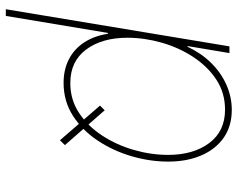

<svg xmlns="http://www.w3.org/2000/svg" viewBox="-96 -494 794 641"><g transform="rotate(90 300.5 -173.0)"><path d="M347.7 -126 463.9 6.8 447.8 23.4 332 -110.4ZM10.3 204.1 134.3 -542.5H156.7L133.3 -402.8H135.7Q156.7 -447.8 189.2 -481Q221.7 -514.2 262.2 -532.2Q302.7 -550.3 346.2 -550.3Q400.9 -550.3 439.5 -523.2Q478 -496.1 498.5 -448.2Q519 -400.4 519 -337.9Q519 -277.3 501 -215.6Q482.9 -153.8 448.7 -102.5Q414.6 -51.3 366 -20Q317.4 11.2 256.3 11.2Q211.4 11.2 176.8 -6.8Q142.1 -24.9 120.6 -58.3Q99.1 -91.8 92.3 -136.7H89.4L32.7 204.1ZM256.8 -11.2Q312.5 -11.2 356.7 -40.5Q400.9 -69.8 432.1 -117.7Q463.4 -165.5 480 -223.1Q496.6 -280.8 496.6 -337.4Q496.6 -422.4 457 -475.1Q417.5 -527.8 345.7 -527.8Q289.6 -527.8 245.4 -498.8Q201.2 -469.7 169.7 -421.6Q138.2 -373.5 121.8 -315.9Q105.5 -258.3 105.5 -201.7Q105.5 -117.2 144.8 -64.2Q184.1 -11.2 256.8 -11.2Z"/></g></svg>

Font: Inter 16pt Thin
Style: Italic
Weight: 250
Italic angle: -9.3988°
Version: Version 4.001;git-66647c0bb